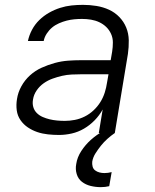

<svg xmlns="http://www.w3.org/2000/svg" viewBox="-20 -548 640 791"><path d="M223 8Q200 8 177 5.5Q154 3 133.5 -4Q113 -11 95 -23Q77 -35 64.5 -53Q52 -71 49 -93.5Q46 -116 50 -140Q54 -167 68 -192.5Q82 -218 103.5 -237.5Q125 -257 151.5 -269Q178 -281 205.5 -288.5Q233 -296 260 -298Q287 -300 314 -300H436L442 -335Q445 -354 445 -373Q445 -392 437.5 -408.5Q430 -425 417.5 -437Q405 -449 389 -456.5Q373 -464 355 -467Q337 -470 318 -470Q302 -470 286 -468.5Q270 -467 254.5 -463Q239 -459 223 -452Q207 -445 194.5 -434.5Q182 -424 172.5 -409.5Q163 -395 160 -379H95Q100 -403 112 -425.5Q124 -448 142 -465.5Q160 -483 182 -495.5Q204 -508 227.5 -515.5Q251 -523 274.5 -525.5Q298 -528 322 -528Q350 -528 377.5 -523.5Q405 -519 429 -508Q453 -497 471.5 -478Q490 -459 500 -434.5Q510 -410 510.5 -382Q511 -354 507 -326L453 0H387L403 -97Q390 -73 370 -52.5Q350 -32 326 -18Q302 -4 275.5 2Q249 8 223 8ZM247 -50Q267 -50 288 -54Q309 -58 329 -68Q349 -78 365.5 -93.5Q382 -109 393.5 -127.5Q405 -146 411.5 -166.5Q418 -187 421 -208L427 -242H314Q295 -242 275 -241Q255 -240 235.5 -235.5Q216 -231 196.5 -224Q177 -217 160 -205Q143 -193 131 -175.5Q119 -158 116 -138Q113 -122 117 -107.5Q121 -93 131.5 -82.5Q142 -72 156 -66Q170 -60 184.5 -56.5Q199 -53 215 -51.5Q231 -50 247 -50ZM395 223Q374 223 353.5 218Q333 213 317.5 201Q302 189 296 169Q290 149 294 128Q298 100 315 74Q332 48 354.5 28Q377 8 404 -7.5Q431 -23 458 -32L453 0Q437 11 422.5 24Q408 37 396 52Q384 67 373.5 83.5Q363 100 360 118Q359 128 361.5 138Q364 148 372 154Q380 160 390 162.5Q400 165 410 165Q417 165 425 164Q433 163 440 161L430 219Q422 221 413 222Q404 223 395 223Z"/></svg>

Font: Iosevka Aile Light
Style: Italic
Weight: 300
Italic angle: -9°
Designer: Belleve Invis
Foundry: Belleve Invis
Version: Version 31.1.0; ttfautohint (v1.8.4)